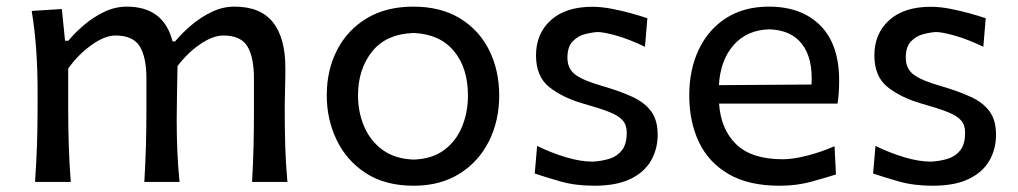

<svg xmlns="http://www.w3.org/2000/svg" viewBox="-20 -560 3132 591"><path d="M755.9 0Q759.3 -58.1 760.5 -111.8Q761.7 -165.5 761.7 -227.5V-317.4Q761.7 -383.8 741.5 -417.2Q721.2 -450.7 667.5 -450.7Q635.3 -450.7 595.9 -423.8Q556.6 -397 526.4 -356.4Q525.9 -322.3 524.9 -274.4Q523.9 -226.6 523.9 -191.9Q523.9 -140.1 525.9 -94.5Q527.8 -48.8 532.7 0H424.3Q427.7 -58.1 429.2 -111.8Q430.7 -165.5 430.7 -227.5V-317.4Q430.7 -383.8 410.2 -417.2Q389.6 -450.7 335.4 -450.7Q302.2 -450.7 261.2 -421.1Q220.2 -391.6 189.9 -349.1V-227.5Q189.9 -165.5 191.7 -111.8Q193.4 -58.1 197.8 0H87.9Q91.8 -58.1 93.8 -112.3Q95.7 -166.5 95.7 -231.9V-284.7Q95.7 -342.8 91.6 -404.3Q87.4 -465.8 77.6 -526.4L170.4 -532.2L180.2 -434.6H190.4Q210.4 -459 238.8 -483.2Q267.1 -507.3 300.8 -523.4Q334.5 -539.6 370.1 -539.6Q483.9 -539.6 511.2 -432.6H519Q541 -459 570.1 -483.4Q599.1 -507.8 632.6 -523.7Q666 -539.6 701.7 -539.6Q781.7 -539.6 820.1 -491.5Q858.4 -443.4 858.4 -351.1Q858.4 -316.9 857.4 -286.4Q856.4 -255.9 856.4 -231.9Q856.4 -166.5 857.9 -112.3Q859.4 -58.1 864.7 0Z M1253.4 11.7Q1165.5 11.7 1106 -27.1Q1046.4 -65.9 1016.1 -129.4Q985.8 -192.9 985.8 -266.1Q985.8 -345.2 1018.1 -407Q1050.3 -468.8 1109.9 -504.2Q1169.4 -539.6 1252 -539.6Q1336.9 -539.6 1396 -503.4Q1455.1 -467.3 1485.8 -405.3Q1516.6 -343.3 1516.6 -266.1Q1516.6 -188 1484.9 -125Q1453.1 -62 1394 -25.1Q1335 11.7 1253.4 11.7ZM1253.4 -68.8Q1310.5 -70.8 1347.4 -98.4Q1384.3 -126 1402.3 -170.2Q1420.4 -214.4 1420.4 -266.1Q1420.4 -351.1 1377 -403.1Q1333.5 -455.1 1253.4 -458.5Q1168.5 -455.6 1125.2 -401.1Q1082 -346.7 1082 -266.1Q1082 -215.3 1100.8 -170.9Q1119.6 -126.5 1157.7 -98.6Q1195.8 -70.8 1253.4 -68.8Z M1809.1 11.7Q1751 11.7 1704.3 -1.7Q1657.7 -15.1 1626 -25.9L1633.3 -110.8Q1677.2 -89.4 1722.2 -75.9Q1767.1 -62.5 1804.2 -62.5Q1832.5 -64 1856.4 -71.5Q1880.4 -79.1 1894.8 -97.9Q1909.2 -116.7 1909.2 -151.9Q1909.2 -175.3 1896.5 -189.7Q1883.8 -204.1 1854.5 -215.6Q1825.2 -227.1 1774.9 -241.2Q1710.9 -259.8 1670.4 -292.2Q1629.9 -324.7 1629.9 -389.6Q1629.9 -456.5 1675.5 -497.8Q1721.2 -539.1 1803.2 -539.1Q1831.5 -539.1 1863 -533Q1894.5 -526.9 1923.6 -518.8Q1952.6 -510.7 1972.7 -503.9L1965.3 -416Q1917.5 -439 1877.9 -450.2Q1838.4 -461.4 1819.3 -461.4Q1801.3 -460.4 1779.5 -454.6Q1757.8 -448.7 1742.2 -432.1Q1726.6 -415.5 1726.6 -382.3Q1726.6 -348.1 1751.5 -329.8Q1776.4 -311.5 1836.9 -294.4Q1890.1 -278.8 1927.5 -261.5Q1964.8 -244.1 1984.6 -217Q2004.4 -189.9 2004.4 -145Q2004.4 -101.6 1984.1 -65.9Q1963.9 -30.3 1920.9 -9.3Q1877.9 11.7 1809.1 11.7Z M2379.4 11.7Q2284.2 11.7 2222.7 -24.2Q2161.1 -60.1 2131.3 -122.8Q2101.6 -185.5 2101.6 -266.1Q2101.6 -345.7 2130.9 -407.5Q2160.2 -469.2 2215.1 -504.4Q2270 -539.6 2346.7 -539.6Q2447.3 -539.6 2505.1 -481.4Q2563 -423.3 2563 -312Q2563 -272.5 2558.1 -241.2H2193.4Q2198.7 -161.6 2246.3 -115.7Q2293.9 -69.8 2389.2 -69.8Q2420.9 -69.8 2464.1 -80.8Q2507.3 -91.8 2548.8 -109.9L2553.2 -22.9Q2522 -13.2 2477.3 -0.7Q2432.6 11.7 2379.4 11.7ZM2478 -299.8Q2482.4 -381.3 2448.5 -424.6Q2414.6 -467.8 2348.1 -469.7Q2278.8 -467.8 2238 -421.1Q2197.3 -374.5 2192.9 -297.9Z M2850.6 11.7Q2792.5 11.7 2745.8 -1.7Q2699.2 -15.1 2667.5 -25.9L2674.8 -110.8Q2718.8 -89.4 2763.7 -75.9Q2808.6 -62.5 2845.7 -62.5Q2874 -64 2897.9 -71.5Q2921.9 -79.1 2936.3 -97.9Q2950.7 -116.7 2950.7 -151.9Q2950.7 -175.3 2938 -189.7Q2925.3 -204.1 2896 -215.6Q2866.7 -227.1 2816.4 -241.2Q2752.4 -259.8 2711.9 -292.2Q2671.4 -324.7 2671.4 -389.6Q2671.4 -456.5 2717 -497.8Q2762.7 -539.1 2844.7 -539.1Q2873 -539.1 2904.5 -533Q2936 -526.9 2965.1 -518.8Q2994.1 -510.7 3014.2 -503.9L3006.8 -416Q2959 -439 2919.4 -450.2Q2879.9 -461.4 2860.8 -461.4Q2842.8 -460.4 2821 -454.6Q2799.3 -448.7 2783.7 -432.1Q2768.1 -415.5 2768.1 -382.3Q2768.1 -348.1 2793 -329.8Q2817.9 -311.5 2878.4 -294.4Q2931.6 -278.8 2969 -261.5Q3006.3 -244.1 3026.1 -217Q3045.9 -189.9 3045.9 -145Q3045.9 -101.6 3025.6 -65.9Q3005.4 -30.3 2962.4 -9.3Q2919.4 11.7 2850.6 11.7Z"/></svg>

Font: Pinar DS1 Medium
Style: Regular
Weight: 500
Designer: Amin Abedi
Version: Version 3.000